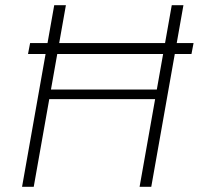

<svg xmlns="http://www.w3.org/2000/svg" viewBox="-20 -720 766 740"><path d="M88 -512 96 -554H726L718 -512ZM518 0 642 -700H687L563 0ZM65 0 189 -700H234L110 0ZM155 -338 162 -375H602L596 -338Z"/></svg>

Font: DM Sans ExtraLight
Style: Italic
Weight: 250
Italic angle: -10°
Designer: Colophon Foundry, Jonny Pinhorn
Foundry: Colophon Foundry
Version: Version 4.004;gftools[0.9.30]